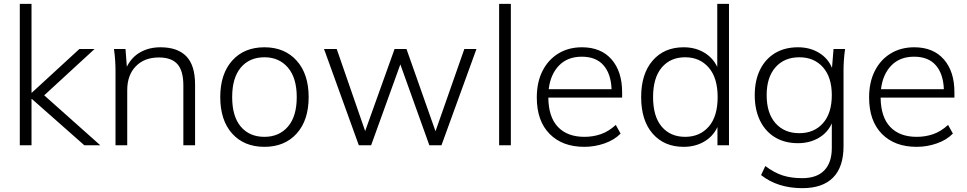

<svg xmlns="http://www.w3.org/2000/svg" viewBox="-20 -756 5034 999"><path d="M83 0V-736H144V-274H146L393 -501H472L210 -260L502 0H419L146 -241H144V0Z M581 0V-389Q581 -416 579 -444.5Q577 -473 573 -501H633L640 -409Q665 -459 710.5 -484.5Q756 -510 815 -510Q904 -510 949.5 -463Q995 -416 995 -316V0H934V-311Q934 -388 903 -422.5Q872 -457 807 -457Q731 -457 686.5 -411Q642 -365 642 -287V0Z M1356 8Q1250 8 1188 -61Q1126 -130 1126 -251Q1126 -371 1188 -440.5Q1250 -510 1356 -510Q1461 -510 1523.5 -440.5Q1586 -371 1586 -251Q1586 -130 1523.5 -61Q1461 8 1356 8ZM1356 -44Q1432 -44 1478 -97Q1524 -150 1524 -251Q1524 -351 1478 -404.5Q1432 -458 1356 -458Q1278 -458 1233 -404.5Q1188 -351 1188 -251Q1188 -150 1233 -97Q1278 -44 1356 -44Z M1847 0 1666 -501H1732L1880 -74L2033 -501H2095L2246 -73L2396 -501H2459L2277 0H2214L2063 -421L1911 0Z M2577 0V-736H2638V0Z M3020 8Q2906 8 2839.5 -59.5Q2773 -127 2773 -249Q2773 -328 2802.5 -386.5Q2832 -445 2885 -477.5Q2938 -510 3008 -510Q3107 -510 3162 -447Q3217 -384 3217 -276V-248H2833Q2834 -147 2883 -95.5Q2932 -44 3021 -44Q3066 -44 3106.5 -58Q3147 -72 3184 -106L3209 -61Q3177 -28 3126 -10Q3075 8 3020 8ZM3007 -461Q2933 -461 2888.5 -415Q2844 -369 2835 -292H3162Q3159 -372 3120 -416.5Q3081 -461 3007 -461Z M3537 8Q3436 8 3376 -60.5Q3316 -129 3316 -251Q3316 -372 3376 -441Q3436 -510 3537 -510Q3597 -510 3643 -483Q3689 -456 3712 -408V-736H3773V0H3713V-95Q3690 -46 3643.5 -19Q3597 8 3537 8ZM3545 -44Q3621 -44 3667.5 -97Q3714 -150 3714 -251Q3714 -351 3667.5 -404.5Q3621 -458 3545 -458Q3468 -458 3423 -404.5Q3378 -351 3378 -251Q3378 -150 3423 -97Q3468 -44 3545 -44Z M4155 223Q4026 223 3940 155L3962 108Q4009 143 4053 157Q4097 171 4154 171Q4230 171 4269 130.5Q4308 90 4308 14V-114Q4286 -65 4239 -38Q4192 -11 4132 -11Q4063 -11 4012.5 -41.5Q3962 -72 3934.5 -128.5Q3907 -185 3907 -261Q3907 -337 3934.5 -393Q3962 -449 4012.5 -479.5Q4063 -510 4132 -510Q4194 -510 4241 -481.5Q4288 -453 4309 -403L4317 -501H4377Q4373 -473 4371 -444.5Q4369 -416 4369 -389V5Q4369 113 4314.5 168Q4260 223 4155 223ZM4139 -63Q4216 -63 4262 -115Q4308 -167 4308 -261Q4308 -354 4262 -406Q4216 -458 4139 -458Q4061 -458 4015 -406Q3969 -354 3969 -261Q3969 -167 4015 -115Q4061 -63 4139 -63Z M4749 8Q4635 8 4568.5 -59.5Q4502 -127 4502 -249Q4502 -328 4531.5 -386.5Q4561 -445 4614 -477.5Q4667 -510 4737 -510Q4836 -510 4891 -447Q4946 -384 4946 -276V-248H4562Q4563 -147 4612 -95.5Q4661 -44 4750 -44Q4795 -44 4835.5 -58Q4876 -72 4913 -106L4938 -61Q4906 -28 4855 -10Q4804 8 4749 8ZM4736 -461Q4662 -461 4617.5 -415Q4573 -369 4564 -292H4891Q4888 -372 4849 -416.5Q4810 -461 4736 -461Z"/></svg>

Font: Mulish Light
Style: Regular
Weight: 300
Designer: Vernon Adams
Foundry: Vernon Adams
Version: Version 3.603; ttfautohint (v1.8.3)